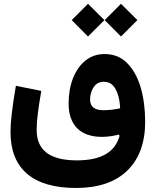

<svg xmlns="http://www.w3.org/2000/svg" viewBox="-20 -730 802 992"><path d="M434.6 -541.5 519.5 -626 434.6 -710.4 350.6 -626ZM605 -541.5 689.9 -626 605 -710.4 521 -626ZM520.5 -450.7C481.9 -450.7 449.2 -439.5 421.4 -417C365.7 -372.1 334.5 -291.5 334.5 -195.3C334.5 -80.6 398.4 -22.9 506.3 -22.9C538.1 -22.9 570.3 -28.3 593.8 -34.7L597.7 -27.8C574.7 56.6 501.5 98.6 377.4 98.6C240.2 98.6 169.4 48.3 169.4 -58.6C169.4 -106 177.2 -168 193.4 -260.3L62 -286.6C43 -173.8 34.2 -100.6 34.2 -47.9C34.2 142.1 149.9 241.2 372.6 241.2C487.3 241.2 575.7 211.4 637.7 151.4C699.2 91.3 730 7.3 730 -100.6C730 -165.5 722.2 -224.6 707 -277.8C691.4 -330.6 668 -372.6 637.2 -403.8C606.4 -435.1 567.4 -450.7 520.5 -450.7ZM600.6 -170.4C575.7 -165 546.9 -160.6 513.7 -160.6C472.2 -160.6 445.3 -176.3 445.3 -215.8C445.3 -238.8 451.2 -259.8 463.4 -278.8C475.6 -297.9 493.2 -307.6 516.6 -307.6C536.6 -307.6 552.7 -300.8 564.9 -287.1C588.9 -259.3 599.1 -213.9 600.6 -170.4Z"/></svg>

Font: Estedad Bold
Style: Regular
Weight: 700
Designer: Amin Abedi
Version: Version 7.3